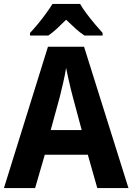

<svg xmlns="http://www.w3.org/2000/svg" viewBox="-20 -953 671 973"><path d="M473 0 425 -169H207L158 0H0L223 -716H406L631 0ZM349 -462Q344 -480 337.5 -507Q331 -534 325 -561.5Q319 -589 315 -609Q310 -577 300.5 -535Q291 -493 283 -462L237 -294H394ZM386 -933Q399 -910 419 -883.5Q439 -857 460.5 -831.5Q482 -806 500 -786V-773H408Q385 -788 362.5 -808.5Q340 -829 315 -853Q290 -828 268.5 -808Q247 -788 225 -773H132V-786Q150 -805 171.5 -831Q193 -857 213 -884.5Q233 -912 246 -933Z"/></svg>

Font: Noto Sans Hebrew SemiCondensed
Style: Bold
Weight: 700
Width: 4
Designer: Monotype Design Team
Foundry: Monotype Imaging Inc.
Version: Version 2.004; ttfautohint (v1.8.4.7-5d5b)